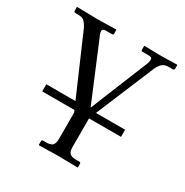

<svg xmlns="http://www.w3.org/2000/svg" viewBox="-154 -558 882 914"><g transform="rotate(30 287.0 -100.5)"><path d="M250 157.2V12.2L245.1 0H67.9V-39.1H228Q205.1 -92.3 158.9 -198.5Q112.8 -304.7 89.8 -357.9Q69.8 -400.9 44.9 -400.9Q41 -401.9 32.2 -401.9H20Q9.8 -401.9 9.8 -409.2V-429.2L11.2 -431.2Q104 -429.2 117.2 -429.2H132.8L226.1 -431.2L227.1 -429.2V-410.2Q227.1 -401.9 221.2 -401.9H210.9H191.9Q180.7 -401.9 176.8 -400.9Q167 -397.9 167 -389.2Q167 -377.4 175.8 -359.9L306.2 -47.9Q327.1 -100.1 369.6 -204.1Q412.1 -308.1 433.1 -359.9Q439.9 -375 439.9 -389.2Q439.9 -396.5 435.1 -399.2Q430.2 -401.9 415 -401.9H386.2Q379.9 -401.9 379.9 -409.2V-429.2L380.9 -431.2Q442.4 -429.2 473.1 -429.2L561 -431.2L562 -429.2V-410.2Q562 -401.9 553.2 -401.9H542H530.8Q509.3 -401.9 496.8 -391.1Q484.4 -380.4 474.1 -357.9L340.8 -39.1H501V0H325.2V157.2Q325.2 181.6 335.2 191.4Q345.2 201.2 368.2 201.2H377.9H387.2Q396 201.2 396 209V228L394 230Q325.2 228 286.1 228L183.1 230L181.2 228V209Q181.2 201.2 188 201.2H198.2H208Q221.2 201.2 233.9 195.8Q250 187 250 157.2Z"/></g></svg>

Font: Common Serif
Style: Regular
Weight: 400
Designer: Philipp H. Poll, Khaled Hosny
Foundry: Stefan Peev, Context Ltd.
Version: Version 1.026